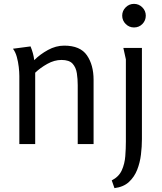

<svg xmlns="http://www.w3.org/2000/svg" viewBox="-20 -745 838 993"><path d="M138 -505Q145 -488 150 -470Q155 -452 157 -434Q187 -464 228 -486.5Q269 -509 312 -509Q395 -509 429.5 -459Q464 -409 464 -332V0H382V-305Q382 -336 377.5 -366Q373 -396 355.5 -415.5Q338 -435 298 -435Q261 -435 224.5 -414.5Q188 -394 162 -369V0H80V-352Q80 -372 77 -398.5Q74 -425 67 -450.5Q60 -476 47 -493ZM734 -664Q734 -639 716.5 -621Q699 -603 673 -603Q648 -603 630 -621Q612 -639 612 -664Q612 -689 630 -707Q648 -725 673 -725Q698 -725 716 -707Q734 -689 734 -664ZM714 -497V-25Q714 13 709 54.5Q704 96 689.5 133Q675 170 647 196Q619 222 572 228L558 188Q595 169 610 135.5Q625 102 628 62.5Q631 23 631 -13V-438L618 -497Z"/></svg>

Font: Rosario Light
Style: Regular
Weight: 300
Designer: Hector Gatti
Foundry: Omnibus Type
Version: Version 1.101; ttfautohint (v1.8.1.43-b0c9)